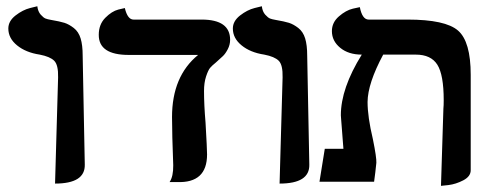

<svg xmlns="http://www.w3.org/2000/svg" viewBox="-20 -585 1562 618"><path d="M157.2 5.9 167 -335.9Q168 -376 154.5 -389.4Q141.1 -402.8 107.9 -409.2Q63 -416 34.9 -439Q6.8 -461.9 6.8 -493.2Q6.8 -517.1 30 -535.2Q53.2 -553.2 76.7 -559.1L100.1 -564.9Q102.1 -547.9 111.1 -537.8Q120.1 -527.8 126.5 -525.4Q132.8 -522.9 144 -521Q172.9 -516.1 187.5 -511.5Q202.1 -506.8 217.5 -494.9Q232.9 -482.9 239.5 -461.4Q246.1 -439.9 246.1 -405.8Q247.1 -346.7 249.5 -229.2Q252 -111.8 252.9 -55.2Q254.4 5.9 157.2 5.9Z M636.7 -292Q636.7 -247.1 641.6 -189.9Q646.5 -105 646.5 -87.9Q646.5 4.9 549.8 1H525.9Q538.1 -17.1 537.6 -53.2Q537.6 -61 534.7 -142.1Q534.7 -154.3 534.2 -176.3Q533.7 -198.2 533.7 -208Q533.7 -339.8 617.7 -408.2H394.5Q297.4 -408.2 297.9 -473.1Q297.9 -506.3 318.8 -527.6Q339.8 -548.8 360.8 -554.2L381.8 -559.1Q390.6 -522 409.7 -522H628.9Q720.7 -522 720.7 -457Q720.7 -440.9 713.1 -426.5Q705.6 -412.1 697.5 -404.5Q689.5 -397 674.8 -383.8Q662.6 -374 656.2 -366.5Q649.9 -358.9 643.3 -338.9Q636.7 -318.8 636.7 -292Z M879.9 5.9 889.6 -335.9Q890.6 -376 877.2 -389.4Q863.8 -402.8 830.6 -409.2Q785.6 -416 757.6 -439Q729.5 -461.9 729.5 -493.2Q729.5 -517.1 752.7 -535.2Q775.9 -553.2 799.3 -559.1L822.8 -564.9Q824.7 -547.9 833.7 -537.8Q842.8 -527.8 849.1 -525.4Q855.5 -522.9 866.7 -521Q895.5 -516.1 910.2 -511.5Q924.8 -506.8 940.2 -494.9Q955.6 -482.9 962.2 -461.4Q968.8 -439.9 968.8 -405.8Q969.7 -346.7 972.2 -229.2Q974.6 -111.8 975.6 -55.2Q977.1 5.9 879.9 5.9Z M1399.4 13.2 1407.2 -235.8Q1408.2 -244.6 1408.2 -262.2Q1408.2 -344.2 1387.7 -376.7Q1367.2 -409.2 1318.4 -409.2H1213.4Q1163.6 -316.4 1163.1 -256.8Q1163.1 -209 1180.2 -137.2Q1192.4 -77.1 1191.4 -61Q1190.4 -51.3 1188 -30Q1185.5 -8.8 1184.1 0H1008.3L1025.4 -106H1085.4Q1084.5 -112.8 1082.5 -143.1Q1081.5 -155.3 1080.3 -172.1Q1079.1 -189 1078.1 -200Q1077.1 -210.9 1077.1 -213.9Q1077.1 -300.8 1144.5 -409.2Q1101.6 -409.2 1075 -431.2Q1048.3 -453.1 1048.3 -484.9Q1048.3 -512.7 1070.8 -532.2Q1093.3 -551.8 1115.7 -557.1L1138.2 -562Q1146 -522 1166.5 -522H1291.5Q1413.6 -522 1454.3 -486.6Q1495.1 -451.2 1495.1 -344.2V-37.1Q1495.1 -17.1 1471.2 -4.6Q1447.3 7.8 1423.3 10.7Z"/></svg>

Font: Linux Libertine
Style: Bold
Weight: 700
Designer: Philipp H. Poll
Foundry: Philipp H. Poll
Version: Version 5.0.3